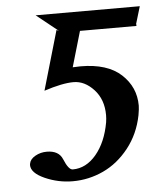

<svg xmlns="http://www.w3.org/2000/svg" viewBox="-46 -615 560 668"><g transform="rotate(-5 233.5 -281.0)"><path d="M314.9 -182.1Q316.9 -195.8 316.9 -207Q316.9 -261.7 284.9 -296.4Q252.9 -331.1 213.9 -331.1Q174.8 -331.1 110.8 -310.1L170.9 -517.1L179.2 -513.2L103 -574.2H466.8L448.2 -512.2L449.2 -513.2V-506.8H252L215.8 -382.8Q219.7 -382.8 229.5 -383.3Q239.3 -383.8 243.2 -383.8Q336.4 -383.8 384.8 -339.4Q433.1 -294.9 433.1 -230Q433.1 -219.2 429.2 -196.8Q416.5 -132.3 378.2 -83.7Q339.8 -35.2 288.8 -11.5Q237.8 12.2 182.1 12.2Q131.3 12.2 84.7 -8.5Q38.1 -29.3 38.1 -57.1Q38.1 -60.1 39.1 -63Q42 -77.6 60.1 -87.9Q78.1 -98.1 100.1 -98.1Q142.1 -98.1 154.8 -66.9Q170.4 -28.8 185.1 -28.8Q231.9 -28.8 267.3 -71Q302.7 -113.3 314.9 -182.1Z"/></g></svg>

Font: Linux Libertine G
Style: Semibold Italic
Weight: 600
Italic angle: -11.5°
Designer: Philipp H. Poll
Foundry: Philipp H. Poll
Version: Version 5.1.1